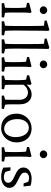

<svg xmlns="http://www.w3.org/2000/svg" viewBox="1190 -2045 864 3284"><g transform="rotate(90 1622.0 -403.0)"><path d="M35 0H276L278 -41L199 -57C196 -69 194 -119 194 -194V-342C194 -405 196 -447 201 -495L186 -510L29 -469V-433L108 -417C112 -390 116 -328 116 -259V-184C115 -86 113 -65 111 -57L33 -41ZM88 -715C88 -678 120 -651 155 -651C190 -651 220 -678 220 -715C220 -751 190 -779 155 -779C120 -779 88 -751 88 -715Z M345 0H582L585 -41L508 -57C505 -81 502 -163 502 -253L504 -445C504 -613 506 -700 508 -800L488 -815L331 -769L333 -734L420 -723C423 -702 425 -547 425 -427V-281C425 -140 423 -82 419 -57L343 -41Z M654 0H891L894 -41L817 -57C814 -81 811 -163 811 -253L813 -445C813 -613 815 -700 817 -800L797 -815L640 -769L642 -734L729 -723C732 -702 734 -547 734 -427V-281C734 -140 732 -82 728 -57L652 -41Z M962 0H1203L1205 -41L1126 -57C1123 -69 1121 -119 1121 -194V-342C1121 -405 1123 -447 1128 -495L1113 -510L956 -469V-433L1035 -417C1039 -390 1043 -328 1043 -259V-184C1042 -86 1040 -65 1038 -57L960 -41ZM1015 -715C1015 -678 1047 -651 1082 -651C1117 -651 1147 -678 1147 -715C1147 -751 1117 -779 1082 -779C1047 -779 1015 -751 1015 -715Z M1276 0H1504L1507 -39L1434 -57C1431 -75 1429 -118 1429 -194V-372C1462 -420 1510 -449 1564 -449C1619 -449 1687 -412 1687 -304V-171C1687 -101 1685 -75 1683 -57L1614 -39L1617 0H1840L1844 -39L1771 -57C1766 -72 1764 -123 1764 -180V-313C1764 -451 1680 -512 1597 -512C1536 -512 1487 -489 1430 -430L1427 -431L1432 -492L1415 -510L1267 -469V-433L1343 -417C1347 -390 1352 -328 1352 -276L1351 -184C1350 -103 1347 -74 1346 -57L1273 -39Z M2173 9C2309 9 2416 -108 2416 -255C2416 -409 2321 -512 2178 -512C2038 -512 1924 -407 1924 -252C1924 -98 2022 9 2173 9ZM2017 -266C2017 -386 2076 -464 2166 -464C2261 -464 2325 -372 2325 -237C2325 -123 2268 -42 2185 -42C2087 -42 2017 -131 2017 -266Z M2500 0H2741L2743 -41L2664 -57C2661 -69 2659 -119 2659 -194V-342C2659 -405 2661 -447 2666 -495L2651 -510L2494 -469V-433L2573 -417C2577 -390 2581 -328 2581 -259V-184C2580 -86 2578 -65 2576 -57L2498 -41ZM2553 -715C2553 -678 2585 -651 2620 -651C2655 -651 2685 -678 2685 -715C2685 -751 2655 -779 2620 -779C2585 -779 2553 -751 2553 -715Z M3005 9C3113 9 3193 -50 3193 -131C3193 -194 3158 -234 3055 -282C2963 -325 2932 -347 2932 -396C2932 -437 2968 -468 3025 -468C3051 -468 3073 -462 3089 -453L3118 -374H3169L3156 -493C3126 -505 3077 -512 3036 -512C2922 -512 2845 -455 2845 -374C2845 -304 2885 -268 2996 -218C3081 -181 3106 -154 3106 -112C3106 -66 3067 -37 3013 -37C2976 -37 2946 -46 2919 -65L2895 -150H2842L2847 -27C2887 -5 2949 9 3005 9Z"/></g></svg>

Font: TPK Tissa Web Quiz
Style: Regular
Weight: 400
Designer: Jacques Le Bailly, Suppakit Chalermlarp | Katatrad Co.,Ltd.
Foundry: Jacques Le Bailly, Cadson Demak Co.,Ltd.
Version: Version 5.000;Glyphs 3.1.2 (3151)